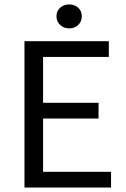

<svg xmlns="http://www.w3.org/2000/svg" viewBox="-20 -841 567 861"><path d="M89.7 0V-656.3H468V-585.6H173.2V-380H421.9V-309.3H173.2V-70.7H478V0ZM290 -713.7Q266.3 -713.7 249.8 -729Q233.2 -744.4 233.2 -768.1Q233.2 -791.6 249.8 -806.4Q266.3 -821.2 290 -821.2Q314.3 -821.2 330.6 -806.4Q346.8 -791.6 346.8 -768.1Q346.8 -744.4 330.6 -729Q314.3 -713.7 290 -713.7Z"/></svg>

Font: Source Sans 3 VF
Style: Regular
Weight: 200
Designer: Paul D. Hunt
Foundry: Adobe
Version: Version 3.046;hotconv 1.0.118;makeotfexe 2.5.65603